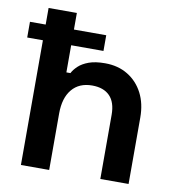

<svg xmlns="http://www.w3.org/2000/svg" viewBox="-79 -771 775 843"><g transform="rotate(10 308.0 -350.0)"><path d="M70 0V-700H196V-435H214Q222 -451 239 -467Q256 -483 284.5 -493.5Q313 -504 357 -504Q415 -504 458.5 -477.5Q502 -451 526 -404.5Q550 -358 550 -296V0H424V-286Q424 -342 396.5 -370Q369 -398 318 -398Q260 -398 228 -359.5Q196 -321 196 -252V0ZM0 -556V-626H340V-556Z"/></g></svg>

Font: Space Grotesk Light
Style: Bold
Weight: 700
Version: Version 2.000